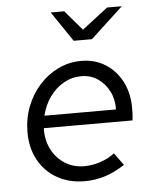

<svg xmlns="http://www.w3.org/2000/svg" viewBox="-52 -754 649 807"><g transform="rotate(-5 272.5 -350.5)"><path d="M273 9Q208 9 157.5 -19.5Q107 -48 79 -99Q51 -150 51 -216Q51 -274 70.5 -324.5Q90 -375 124.5 -413.5Q159 -452 204.5 -474Q250 -496 302 -496Q359 -496 403 -468.5Q447 -441 472.5 -392.5Q498 -344 498 -281Q498 -268 497.5 -255Q497 -242 495 -228H121Q119 -180 138.5 -140.5Q158 -101 194 -77.5Q230 -54 276 -54Q311 -54 345.5 -65.5Q380 -77 405 -97L443 -45Q400 -17 359 -4Q318 9 273 9ZM128 -280H430Q431 -323 413.5 -357Q396 -391 366 -411.5Q336 -432 297 -432Q257 -432 222.5 -412.5Q188 -393 163.5 -359Q139 -325 128 -280ZM278 -583 192 -710H249L321 -626L430 -710H492L355 -583Z"/></g></svg>

Font: Red Hat Text VF
Style: Italic
Weight: 300
Italic angle: -12°
Designer: Pentagram, MCKL
Foundry: Pentagram, MCKL
Version: Version 1.023